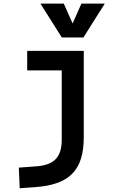

<svg xmlns="http://www.w3.org/2000/svg" viewBox="-20 -796 626 1051"><path d="M87.9 234.4 170.9 228.5C357.9 215.3 438.5 138.7 438.5 -45.9V-517.6H128.9V-410.6H317.9V-30.3C317.9 63.5 276.9 106.9 180.7 114.3L83 121.6ZM318.4 -590.8H436.5L553.7 -776.4H425.8L377.4 -667.5L329.1 -776.4H201.2Z"/></svg>

Font: Cascadia Mono SemiBold
Style: Regular
Weight: 600
Monospace: yes
Designer: Aaron Bell
Foundry: Saja Typeworks
Version: Version 2404.023